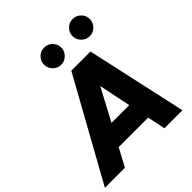

<svg xmlns="http://www.w3.org/2000/svg" viewBox="-280 -1098 1261 1261"><g transform="rotate(-45 351.0 -467.0)"><path d="M354 -700H532L686 0H519L493 -125H219L152 0H-34ZM463 -271 417 -494 298 -271ZM255 -854Q255 -887 278.5 -910.5Q302 -934 335 -934Q367 -934 391 -910.5Q415 -887 415 -854Q415 -822 391 -798Q367 -774 335 -774Q302 -774 278.5 -798Q255 -822 255 -854ZM600 -934Q633 -934 656.5 -910.5Q680 -887 680 -854Q680 -822 656.5 -798Q633 -774 600 -774Q567 -774 543.5 -798Q520 -822 520 -854Q520 -887 543.5 -910.5Q567 -934 600 -934Z"/></g></svg>

Font: Oak Sans ExtraBold
Style: Italic
Weight: 800
Italic angle: -9.49998°
Foundry: Erik Kennedy, Walven
Version: Version 1.000